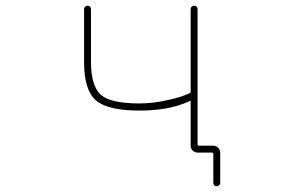

<svg xmlns="http://www.w3.org/2000/svg" viewBox="-20 -564 1040 679"><path d="M734.4 83V-19.5Q734.4 -24.4 729.5 -24.4H678.7Q668.9 -24.4 661.6 -31.2Q654.3 -38.1 654.3 -48.8V-204.1Q654.3 -209 650.4 -207L647.5 -205.1Q577.1 -172.9 473.6 -172.9Q361.3 -172.9 319.3 -209Q277.3 -245.1 277.3 -344.7V-532.2Q277.3 -537.1 281.2 -540.5Q285.2 -543.9 290 -543.9Q294.9 -543.9 298.3 -540.5Q301.8 -537.1 301.8 -532.2V-344.7Q301.8 -259.8 336.9 -228.5Q372.1 -198.2 473.6 -198.2Q521.5 -198.2 572.3 -210Q623 -220.7 650.4 -234.4Q654.3 -236.3 654.3 -241.2V-532.2Q654.3 -537.1 657.7 -540.5Q661.1 -543.9 666.5 -543.9Q671.9 -543.9 675.3 -540.5Q678.7 -537.1 678.7 -532.2V-52.7Q678.7 -48.8 683.6 -48.8H734.4Q744.1 -48.8 751.5 -41.5Q758.8 -34.2 758.8 -24.4V83Q758.8 87.9 754.9 91.3Q751 94.7 746.1 94.7Q741.2 94.7 737.8 91.3Q734.4 87.9 734.4 83Z"/></svg>

Font: Rounded-X Mgen+ 2m thin
Style: Regular
Weight: 100
Designer: [Source Han Sans]
Ryoko NISHIZUKA  (kana & ideographs); Paul D. Hunt (Latin, Greek & Cyrillic); Wenlong ZHANG  (bopomofo
Version: Version 1.059.20150602